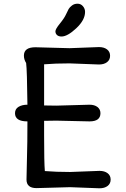

<svg xmlns="http://www.w3.org/2000/svg" viewBox="-20 -1010 679 1036"><path d="M514 -662 355 -668Q278 -668 218 -663V-441Q237 -440 284 -440L463 -445Q490 -445 506 -432.5Q522 -420 522 -399Q522 -355 463 -355L284 -359Q241 -359 218 -358V-279Q218 -133 222 -87Q282 -82 358 -82Q358 -82 517 -88Q544 -88 560.5 -75.5Q577 -63 577 -41Q577 -19 560.5 -6.5Q544 6 517 6L358 0L177 5Q123 5 123 -41Q123 -76 125.5 -155.5Q128 -235 128 -355Q61 -355 61 -399Q61 -422 80 -433.5Q99 -445 128 -445Q126 -632 121 -670Q109 -689 109 -710Q109 -755 171 -755L355 -750L514 -756Q541 -756 557.5 -743.5Q574 -731 574 -709Q574 -687 557.5 -674.5Q541 -662 514 -662ZM439 -946Q439 -902 391.5 -857.5Q344 -813 312 -813Q296 -813 287.5 -821Q279 -829 279 -841Q279 -853 303 -882.5Q327 -912 336 -932Q345 -952 350.5 -961.5Q356 -971 368.5 -980.5Q381 -990 398.5 -990Q416 -990 427.5 -976.5Q439 -963 439 -946Z"/></svg>

Font: Delius Unicase
Style: Regular
Weight: 400
Designer: Natalia Raices
Foundry: Natalia Raices
Version: Version 1.002